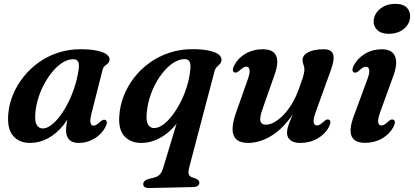

<svg xmlns="http://www.w3.org/2000/svg" viewBox="-20 -728 2143 994"><path d="M455 -146Q445 -107 448.5 -92.2Q452 -77.5 463 -77.5Q471 -77.5 478.8 -82Q486.5 -86.5 498.5 -97.5Q508 -105.5 514 -107.5Q520 -109.5 526 -106.5Q533 -103 533 -93.5Q533 -84 525.5 -69.5Q506 -32.5 468 -10.2Q430 12 388.5 12Q354 12 338 -5.2Q322 -22.5 322 -54Q322 -65.5 323.8 -79.2Q325.5 -93 329.2 -111.5Q333 -130 340 -155Q347 -180 357.5 -214.5L368 -190Q345.5 -126.5 309.2 -81.2Q273 -36 228.5 -12Q184 12 136.5 12Q78 12 46.5 -26.2Q15 -64.5 23.5 -144.5Q28.5 -194 48.8 -241.5Q69 -289 102.5 -331Q136 -373 180.8 -405Q225.5 -437 280 -455Q334.5 -473 396 -473Q448 -473 482 -465.8Q516 -458.5 532.2 -446.2Q548.5 -434 547 -418.5Q545.5 -405.5 538 -399.2Q530.5 -393 522.5 -386.5Q514.5 -380 511 -366.5ZM163.5 -148Q158.5 -101 169.8 -82Q181 -63 201.5 -63Q221 -63 243 -78.8Q265 -94.5 287.2 -123Q309.5 -151.5 329.2 -189.2Q349 -227 364 -271.5Q379 -316 386.5 -364Q391.5 -394 384.8 -407.8Q378 -421.5 360.5 -421.5Q333.5 -421.5 307 -405.8Q280.5 -390 256.5 -362.5Q232.5 -335 212.8 -300Q193 -265 180.2 -226Q167.5 -187 163.5 -148Z M923 -183.5 940.5 -172Q919.5 -115.5 883 -74.2Q846.5 -33 802.2 -10.5Q758 12 712.5 12Q655 12 623.2 -23.8Q591.5 -59.5 598 -131.5Q601.5 -182.5 621 -232.2Q640.5 -282 674.2 -325.8Q708 -369.5 753.8 -402.5Q799.5 -435.5 855.8 -454.5Q912 -473.5 976 -473.5Q1027.5 -473.5 1061.5 -466Q1095.5 -458.5 1111.8 -446Q1128 -433.5 1126.5 -417.5Q1125 -403.5 1117.8 -396.2Q1110.5 -389 1102.2 -381Q1094 -373 1090 -357L960 137Q954 161 956.8 172.2Q959.5 183.5 971 188.5L994.5 197Q1003 201 1007.5 205.8Q1012 210.5 1012 217.5Q1012 228.5 1003.5 234.2Q995 240 980 240.5L753.5 245.5Q738 246 729.8 240.8Q721.5 235.5 721.5 225Q721.5 215.5 729.5 208.2Q737.5 201 757 196.5Q778 192.5 790.8 186.8Q803.5 181 811 171Q818.5 161 823.5 145.5ZM739 -135Q736.5 -97 747.8 -81Q759 -65 777.5 -65Q799.5 -65 823.5 -82Q847.5 -99 870.5 -128.8Q893.5 -158.5 913.2 -196.2Q933 -234 946.5 -276.8Q960 -319.5 964.5 -361.5Q969 -393.5 961.8 -407.8Q954.5 -422 937 -422Q909.5 -422 882 -405.5Q854.5 -389 829.8 -360.2Q805 -331.5 785.2 -294.8Q765.5 -258 753.5 -217Q741.5 -176 739 -135Z M1683.5 -108Q1690.5 -104.5 1690.5 -95Q1690.5 -85.5 1683 -71Q1663 -33.5 1623.5 -10.8Q1584 12 1534 12Q1501.5 12 1483.8 -1.8Q1466 -15.5 1466 -41.5Q1466 -57.5 1472.8 -77.5Q1479.5 -97.5 1490.2 -123Q1501 -148.5 1514.2 -180.8Q1527.5 -213 1540.5 -254L1547.5 -238.5Q1519.5 -167.5 1484 -119.5Q1448.5 -71.5 1410.5 -42.5Q1372.5 -13.5 1335.2 -0.8Q1298 12 1266.5 12Q1223 12 1203.2 -7Q1183.5 -26 1184 -60.2Q1184.5 -94.5 1200.5 -140.5L1262 -315Q1275.5 -353 1271.8 -368Q1268 -383 1255.5 -383Q1248.5 -383 1240.2 -378.5Q1232 -374 1220 -363Q1210.5 -355 1204.5 -353Q1198.5 -351 1192.5 -353.5Q1185.5 -357 1185.5 -366.5Q1185.5 -376 1193 -390.5Q1213 -428 1251.8 -450.5Q1290.5 -473 1340.5 -473Q1378 -473 1396.2 -457.2Q1414.5 -441.5 1415.5 -412.5Q1416.5 -383.5 1402 -342.5L1339.5 -164.5Q1323.5 -120 1328.2 -101.2Q1333 -82.5 1357.5 -82.5Q1376 -82.5 1398.2 -94.2Q1420.5 -106 1444.2 -129.5Q1468 -153 1489.5 -187.8Q1511 -222.5 1527.5 -268Q1538 -296.5 1544.2 -315.5Q1550.5 -334.5 1553.2 -346.8Q1556 -359 1556 -367.5Q1556 -382 1551.2 -392.5Q1546.5 -403 1546.5 -417Q1546.5 -442.5 1576 -457.8Q1605.5 -473 1657.5 -473Q1696.5 -473 1704.8 -446.2Q1713 -419.5 1693.5 -367L1614 -146.5Q1600.5 -109 1604.2 -93.8Q1608 -78.5 1620.5 -78.5Q1627.5 -78.5 1635.8 -83Q1644 -87.5 1656 -98.5Q1665.5 -107 1671.5 -109Q1677.5 -111 1683.5 -108Z M1948 -146.5Q1934.5 -108.5 1938.2 -93.5Q1942 -78.5 1954 -78.5Q1961.5 -78.5 1969.8 -83Q1978 -87.5 1989.5 -98.5Q1999 -107 2005.2 -109Q2011.5 -111 2017 -108Q2024 -104.5 2024.2 -95Q2024.5 -85.5 2017 -71Q1997 -33.5 1958 -11Q1919 11.5 1869.5 11.5Q1832 11.5 1813.8 -4.2Q1795.5 -20 1795 -49.5Q1794.5 -79 1809 -120L1881 -315Q1895 -352.5 1891.2 -367.5Q1887.5 -382.5 1875 -382.5Q1867.5 -382.5 1859.2 -378.2Q1851 -374 1839 -362.5Q1830 -354.5 1823.8 -352.5Q1817.5 -350.5 1812 -353.5Q1805 -357 1804.8 -366.5Q1804.5 -376 1812 -390Q1832 -427.5 1870.5 -450.2Q1909 -473 1957.5 -473Q1991.5 -473 2010 -457.5Q2028.5 -442 2030.8 -411.5Q2033 -381 2017 -337ZM1992.5 -553Q1953.5 -553 1933 -572.8Q1912.5 -592.5 1914.5 -621Q1916 -644 1930.2 -663.8Q1944.5 -683.5 1969 -695.8Q1993.5 -708 2026.5 -708Q2067.5 -708 2086.5 -688Q2105.5 -668 2103 -639.5Q2102 -615.5 2087.5 -595.8Q2073 -576 2048.8 -564.5Q2024.5 -553 1992.5 -553Z"/></svg>

Font: Fraunces SemiBold
Style: Italic
Weight: 600
Italic angle: -16°
Version: Version 1.000;[b76b70a41]